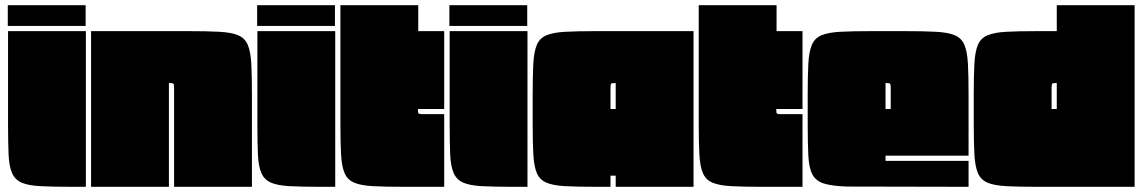

<svg xmlns="http://www.w3.org/2000/svg" viewBox="-20 -720 4403 740"><path d="M10 -700H310V-620H10ZM311 0H256Q182 0 135.5 -2.5Q89 -5 63.5 -16Q38 -27 26.5 -53Q15 -79 13 -125.5Q11 -172 11 -245V-600H311Z M331 -600H706Q779 -600 825.5 -597.5Q872 -595 898 -584Q924 -573 935 -547Q946 -521 948.5 -475Q951 -429 951 -355V0H651V-380Q651 -395 648.5 -397.5Q646 -400 631 -400V0H331Z M971 -700H1271V-620H971ZM1272 0H1217Q1143 0 1096.5 -2.5Q1050 -5 1024.5 -16Q999 -27 987.5 -53Q976 -79 974 -125.5Q972 -172 972 -245V-600H1272Z M1537 0Q1464 0 1417.5 -2.5Q1371 -5 1345 -16Q1319 -27 1308 -53Q1297 -79 1294.5 -125.5Q1292 -172 1292 -245V-700H1592V-600H1692V-300H1591Q1591 -287 1592 -284Q1594 -280 1610 -280H1692V0Z M1712 -700H2012V-620H1712ZM2013 0H1958Q1884 0 1837.5 -2.5Q1791 -5 1765.5 -16Q1740 -27 1728.5 -53Q1717 -79 1715 -125.5Q1713 -172 1713 -245V-600H2013Z M2653 -600V0H2353V-43H2333V0H2278Q2205 0 2158.5 -2.5Q2112 -5 2086 -16Q2060 -27 2049 -53Q2038 -79 2035.5 -125.5Q2033 -172 2033 -245V-355Q2033 -428 2035.5 -474.5Q2038 -521 2049 -547Q2060 -573 2086 -584Q2112 -595 2158.5 -597.5Q2205 -600 2278 -600ZM2333 -300H2353V-400Q2338 -400 2335.5 -397.5Q2333 -395 2333 -380Z M2918 0Q2845 0 2798.5 -2.5Q2752 -5 2726 -16Q2700 -27 2689 -53Q2678 -79 2675.5 -125.5Q2673 -172 2673 -245V-700H2973V-600H3073V-300H2972Q2972 -287 2973 -284Q2975 -280 2991 -280H3073V0Z M3093 -355Q3093 -428 3095.5 -474.5Q3098 -521 3109 -547Q3120 -573 3146 -584Q3172 -595 3218.5 -597.5Q3265 -600 3338 -600H3468Q3541 -600 3587.5 -597.5Q3634 -595 3660 -584Q3686 -573 3697 -547Q3708 -521 3710.5 -475Q3713 -429 3713 -355V-120H3393V-100H3713V0L3243 -1Q3187 -3 3156 -12.5Q3125 -22 3111.5 -47Q3098 -72 3095.5 -119.5Q3093 -167 3093 -245ZM3393 -400V-300H3413V-380Q3413 -395 3410.5 -397.5Q3408 -400 3393 -400Z M3978 0Q3905 0 3858.5 -2.5Q3812 -5 3786 -16Q3760 -27 3749 -53Q3738 -79 3735.5 -125.5Q3733 -172 3733 -245V-355Q3733 -428 3735.5 -474.5Q3738 -521 3749 -547Q3760 -573 3786 -584Q3812 -595 3858.5 -597.5Q3905 -600 3978 -600H4053V-700H4353V0ZM4033 -300H4053V-400Q4038 -400 4035.5 -397.5Q4033 -395 4033 -380Z"/></svg>

Font: Badeen Display
Style: Regular
Weight: 400
Version: Version 1.000; ttfautohint (v1.8.4.7-5d5b)